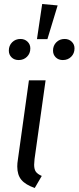

<svg xmlns="http://www.w3.org/2000/svg" viewBox="-20 -926 391 956"><path d="M152 -134Q150 -112 150 -106Q150 -83 158.5 -71Q167 -59 188 -50L153 10Q107 -6 86.5 -30.5Q66 -55 66 -97Q66 -113 69 -131L124 -526H207ZM267 -899 216 -731H164L190 -906ZM131 -685Q131 -660 114.5 -643.5Q98 -627 73 -627Q51 -627 37.5 -640.5Q24 -654 24 -674Q24 -699 40.5 -715.5Q57 -732 82 -732Q103 -732 117 -718.5Q131 -705 131 -685ZM351 -685Q351 -660 334.5 -643.5Q318 -627 293 -627Q271 -627 257.5 -640.5Q244 -654 244 -674Q244 -699 260.5 -715.5Q277 -732 302 -732Q323 -732 337 -718.5Q351 -705 351 -685Z"/></svg>

Font: FiraGO Book
Style: Italic
Weight: 350
Italic angle: -8°
Designer: bBox Type GmbH
Foundry: bBox Type GmbH
Version: Version 1.001